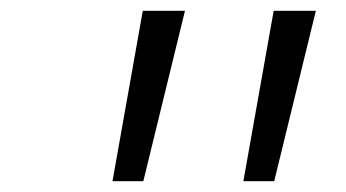

<svg xmlns="http://www.w3.org/2000/svg" viewBox="-20 -820 640 355"><path d="M430 -485 486 -800H564L487 -485ZM188 -485 244 -800H322L245 -485Z"/></svg>

Font: Victor Mono Thin ExtraLight
Style: Italic
Weight: 250
Italic angle: -12°
Monospace: yes
Version: Version 1.561;gftools[0.9.30]